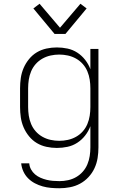

<svg xmlns="http://www.w3.org/2000/svg" viewBox="-20 -781 640 1024"><path d="M297 223Q274 223 251.5 221Q229 219 207.5 213Q186 207 166 196.5Q146 186 130 170Q114 154 104.5 133Q95 112 93 90H136Q137 107 145.5 122.5Q154 138 167 149Q180 160 196 167Q212 174 228.5 178Q245 182 262 183.5Q279 185 297 185Q320 185 343 180Q366 175 386 163.5Q406 152 421.5 134.5Q437 117 446 95.5Q455 74 458.5 51Q462 28 462 5V-108Q452 -81 434 -58Q416 -35 392 -19.5Q368 -4 340 2Q312 8 283 8Q255 8 227.5 2Q200 -4 176.5 -18Q153 -32 135 -54Q117 -76 106 -101.5Q95 -127 91 -154.5Q87 -182 87 -210V-310Q87 -338 91 -365.5Q95 -393 106 -418.5Q117 -444 135 -466Q153 -488 176.5 -502Q200 -516 227.5 -522Q255 -528 283 -528Q312 -528 340 -522Q368 -516 392 -500.5Q416 -485 434 -462Q452 -439 462 -412V-520H505V5Q505 34 500.5 62Q496 90 484 116Q472 142 452 163.5Q432 185 407 198.5Q382 212 353.5 217.5Q325 223 297 223ZM296 -30Q319 -30 342 -35Q365 -40 385.5 -51.5Q406 -63 421.5 -80.5Q437 -98 446 -119.5Q455 -141 458.5 -164Q462 -187 462 -210V-310Q462 -333 458.5 -356Q455 -379 446 -400.5Q437 -422 421.5 -439.5Q406 -457 385.5 -468.5Q365 -480 342 -485Q319 -490 296 -490Q273 -490 250 -485Q227 -480 206.5 -468.5Q186 -457 170.5 -439.5Q155 -422 146 -400.5Q137 -379 133.5 -356Q130 -333 130 -310V-210Q130 -187 133.5 -164Q137 -141 146 -119.5Q155 -98 170.5 -80.5Q186 -63 206.5 -51.5Q227 -40 250 -35Q273 -30 296 -30ZM271 -600 158 -736 191 -761 300 -633 409 -761 442 -736 329 -600Z"/></svg>

Font: Iosevka Aile Extralight
Style: Regular
Weight: 200
Designer: Belleve Invis
Foundry: Belleve Invis
Version: Version 31.1.0; ttfautohint (v1.8.4)